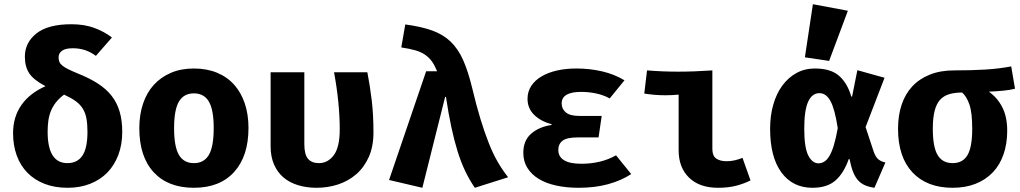

<svg xmlns="http://www.w3.org/2000/svg" viewBox="-20 -874 4840 911"><path d="M350 -525Q405 -503 444.5 -477.5Q484 -452 509.5 -419.5Q535 -387 547.5 -345Q560 -303 560 -248Q560 -188 541.5 -139Q523 -90 489.5 -55.5Q456 -21 408 -2Q360 17 301 17Q240 17 192 -1.5Q144 -20 110.5 -54Q77 -88 59.5 -136Q42 -184 42 -242Q42 -319 81.5 -375.5Q121 -432 196 -465Q139 -495 118.5 -526.5Q98 -558 98 -605Q98 -672 153 -715.5Q208 -759 319 -759Q381 -759 429 -741Q477 -723 511 -696L435 -609Q409 -628 382.5 -636.5Q356 -645 325 -645Q290 -645 274 -633Q258 -621 258 -602Q258 -590 261.5 -581Q265 -572 275 -563.5Q285 -555 303 -546Q321 -537 350 -525ZM395 -249Q395 -286 390 -312.5Q385 -339 372.5 -359Q360 -379 338.5 -394.5Q317 -410 284 -425Q261 -408 246 -389Q231 -370 222 -348.5Q213 -327 209.5 -302Q206 -277 206 -249Q206 -100 300 -100Q347 -100 371 -135.5Q395 -171 395 -249Z M900 -549Q961 -549 1009.5 -529Q1058 -509 1091 -472Q1124 -435 1141.5 -383Q1159 -331 1159 -267Q1159 -133 1091 -58Q1023 17 900 17Q777 17 709 -57Q641 -131 641 -266Q641 -329 658.5 -381.5Q676 -434 709.5 -471Q743 -508 791 -528.5Q839 -549 900 -549ZM900 -431Q852 -431 829 -392Q806 -353 806 -266Q806 -178 829 -139Q852 -100 900 -100Q948 -100 971 -139Q994 -178 994 -267Q994 -353 971 -392Q948 -431 900 -431Z M1723 -531Q1735 -470 1743.5 -400.5Q1752 -331 1752 -246Q1752 -179 1730 -129.5Q1708 -80 1670.5 -47.5Q1633 -15 1584.5 1Q1536 17 1482 17Q1434 17 1393.5 4.5Q1353 -8 1324.5 -32.5Q1296 -57 1280 -94Q1264 -131 1264 -180V-531H1424V-190Q1424 -141 1441.5 -120.5Q1459 -100 1493 -100Q1536 -100 1564 -138Q1592 -176 1592 -260Q1592 -323 1585 -392Q1578 -461 1565 -531Z M2002 -536H2054Q2043 -563 2030 -581.5Q2017 -600 1998 -613.5Q1979 -627 1951.5 -635Q1924 -643 1884 -649L1903 -758Q1978 -748 2030 -729.5Q2082 -711 2118 -676.5Q2154 -642 2177.5 -589Q2201 -536 2220 -458Q2240 -374 2259.5 -310Q2279 -246 2299 -195.5Q2319 -145 2341.5 -106Q2364 -67 2391 -33L2233 17Q2207 -21 2187 -63Q2167 -105 2151 -156.5Q2135 -208 2121.5 -271Q2108 -334 2096 -414H2092L1984 17L1826 -20Z M2820 -222H2721Q2670 -222 2649.5 -206.5Q2629 -191 2629 -162Q2629 -131 2656 -114Q2683 -97 2738 -97Q2832 -97 2903 -137L2975 -48Q2927 -17 2865 0Q2803 17 2725 17Q2668 17 2619.5 6.5Q2571 -4 2536.5 -25Q2502 -46 2482.5 -77Q2463 -108 2463 -149Q2463 -207 2500 -239.5Q2537 -272 2597 -281V-285Q2546 -298 2514.5 -329Q2483 -360 2483 -405Q2483 -439 2500.5 -466Q2518 -493 2549.5 -511.5Q2581 -530 2623 -539.5Q2665 -549 2715 -549Q2778 -549 2836.5 -535.5Q2895 -522 2943 -493L2873 -407Q2844 -423 2809 -430.5Q2774 -438 2736 -438Q2692 -438 2668.5 -424.5Q2645 -411 2645 -383Q2645 -357 2665 -340.5Q2685 -324 2728 -324H2835Z M3200 -425Q3168 -422 3136 -422Q3112 -422 3087.5 -424Q3063 -426 3037 -430L3050 -540Q3123 -534 3197 -534Q3274 -534 3360 -540V-167Q3360 -135 3378 -122Q3396 -109 3428 -109Q3448 -109 3467 -113.5Q3486 -118 3503 -125L3541 -18Q3514 -4 3476 6.5Q3438 17 3387 17Q3299 17 3249.5 -31Q3200 -79 3200 -161Z M4129 17Q4102 13 4083 4.5Q4064 -4 4050.5 -19.5Q4037 -35 4027.5 -59Q4018 -83 4011 -119H4007Q3984 -53 3944.5 -18Q3905 17 3835 17Q3741 17 3687.5 -56Q3634 -129 3634 -263Q3634 -325 3649 -377.5Q3664 -430 3692 -468Q3720 -506 3759 -527.5Q3798 -549 3846 -549Q3922 -549 3961.5 -514Q4001 -479 4019 -416H4023L4048 -541L4177 -505L4087 -271L4125 -156Q4134 -130 4146.5 -119Q4159 -108 4181 -103ZM3864 -99Q3877 -99 3890 -106.5Q3903 -114 3914.5 -132.5Q3926 -151 3936 -183.5Q3946 -216 3955 -266Q3941 -357 3920.5 -394.5Q3900 -432 3868 -432Q3833 -432 3814.5 -391.5Q3796 -351 3796 -263Q3796 -174 3815 -136.5Q3834 -99 3864 -99ZM3799 -602 3837 -854 4003 -823 3914 -585Z M4796 -453Q4773 -447 4742.5 -444Q4712 -441 4672 -439Q4713 -410 4736 -364.5Q4759 -319 4759 -254Q4759 -192 4741.5 -141.5Q4724 -91 4690.5 -56Q4657 -21 4609 -2Q4561 17 4500 17Q4378 17 4309.5 -56Q4241 -129 4241 -263Q4241 -326 4258 -377Q4275 -428 4308.5 -464Q4342 -500 4392 -520Q4442 -540 4507 -540Q4590 -540 4655.5 -544Q4721 -548 4778 -559ZM4545 -435Q4510 -435 4483.5 -427Q4457 -419 4440 -400Q4423 -381 4414.5 -347.5Q4406 -314 4406 -263Q4406 -176 4429 -138Q4452 -100 4500 -100Q4548 -100 4570.5 -138Q4593 -176 4593 -263Q4593 -340 4579.5 -378.5Q4566 -417 4545 -435Z"/></svg>

Font: Qzxlaeiskcpccdgjqmyffctclhy
Style: Regular
Weight: 700
Monospace: yes
Designer: Carrois Corporate & Edenspiekermann
Foundry: Carrois Corporate GbR & Edenspiekermann AG
Version: Version 2.001